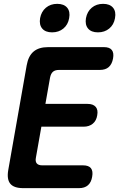

<svg xmlns="http://www.w3.org/2000/svg" viewBox="-20 -974 640 994"><path d="M215.1 -436.1H433.7Q462.1 -436.1 475.4 -420.8Q488.7 -405.5 483.3 -377.1Q478.9 -348.7 460.1 -333.4Q441.2 -318.1 412.8 -318.1H194.2L165.9 -158Q161.9 -138 170.4 -128Q178.9 -118 198.9 -118H410.1Q439.2 -118 450.9 -103.1Q462.5 -88.1 457.1 -59Q452.4 -29.9 435.4 -15Q418.3 0 389.2 0H100Q52 0 33.2 -23Q14.4 -46 22.8 -94L118.2 -636Q126.6 -684 153.8 -707Q181 -730 229 -730H518.2Q547.3 -730 559 -715Q570.6 -700.1 565.2 -671Q559.8 -641.9 543.1 -626.9Q526.4 -612 497.3 -612H286.1Q264.7 -612 253.9 -602.3Q243.1 -592.7 239.1 -572ZM487.1 -806.5Q452.5 -806.5 435.9 -826.3Q419.3 -846.1 425 -880Q431.4 -914.2 455.2 -934.2Q479 -954.1 513.7 -954.1Q548.3 -954.1 565.1 -934.2Q581.8 -914.2 575.4 -880Q569.6 -846.2 545.6 -826.3Q521.7 -806.5 487.1 -806.5ZM249.7 -806.5Q215.1 -806.5 198.5 -826.3Q181.9 -846.1 187.6 -880Q194 -914.2 217.8 -934.2Q241.6 -954.1 276.3 -954.1Q310.9 -954.1 327.7 -934.2Q344.4 -914.2 338 -880Q332.2 -846.2 308.2 -826.3Q284.3 -806.5 249.7 -806.5Z"/></svg>

Font: Maple Mono
Style: Italic
Weight: 400
Italic angle: -10°
Monospace: yes
Designer: subframe7536
Version: Version 7.300